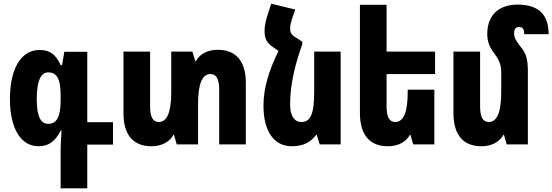

<svg xmlns="http://www.w3.org/2000/svg" viewBox="-20 -786 3006 1045"><path d="M310 239H455V1H595V-121H455V-504H330L318 -432H310C282 -493 249 -514 195 -514C93 -514 34 -409 34 -248C34 -87 93 10 190 10C243 10 281 -16 310 -75H315C312 -27 310 8 310 28ZM242 -112C203 -112 180 -149 180 -247C180 -347 203 -392 242 -392C289 -392 310 -358 310 -267V-240C310 -148 288 -112 242 -112Z M1165 -515C1109 -515 1067 -492 1046 -453H1043L1027 -505H912V-284C912 -174 889 -122 844 -122C812 -122 797 -150 797 -206V-505H652V-170C652 -50 707 10 804 10C860 10 902 -13 924 -52H927L942 0H1058V-221C1058 -330 1081 -383 1125 -383C1158 -383 1173 -355 1173 -299V0H1318V-335C1318 -455 1263 -515 1165 -515Z M1625 -559 1598 -577C1566 -594 1559 -609 1559 -630C1559 -648 1565 -671 1574 -697L1587 -734L1456 -766L1434 -697C1427 -673 1420 -647 1420 -618C1420 -572 1434 -551 1468 -528L1496 -509C1446 -408 1414 -309 1414 -212C1414 -69 1472 10 1569 10C1632 10 1671 -13 1701 -52H1704L1720 0H1834V-505H1690V-284C1690 -157 1666 -122 1620 -122C1580 -122 1559 -159 1559 -217C1559 -340 1594 -458 1625 -544Z M2344 -298H2199V-284C2199 -174 2176 -122 2131 -122C2099 -122 2084 -150 2084 -206V-383H2348V-505H2084V-760H1939V-170C1939 -50 1994 10 2091 10C2147 10 2189 -13 2211 -52H2214L2229 0H2344Z M2853 -401C2853 -465 2841 -499 2817 -527C2788 -563 2778 -582 2778 -604C2778 -625 2785 -639 2805 -639C2825 -639 2833 -627 2833 -600H2966C2966 -705 2913 -761 2797 -761C2711 -761 2632 -718 2632 -601C2632 -559 2644 -529 2676 -487C2698 -457 2708 -430 2708 -392V-284C2708 -174 2685 -122 2640 -122C2608 -122 2593 -150 2593 -206V-505H2448V-170C2448 -50 2503 10 2600 10C2656 10 2698 -13 2720 -52H2723L2738 0H2853Z"/></svg>

Font: Noto Sans Armenian ExtraCondensed ExtraBold
Style: Regular
Weight: 800
Width: 2
Designer: Monotype Design Team
Foundry: Monotype Imaging Inc.
Version: Version 2.008